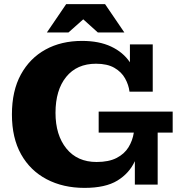

<svg xmlns="http://www.w3.org/2000/svg" viewBox="-20 -898 881 934"><path d="M208 -740 302 -878H491L585 -740H456L385 -804L313 -740ZM391 16Q287 16 207 -26Q127 -68 82.5 -147.5Q38 -227 38 -341Q38 -456 81.5 -535.5Q125 -615 201.5 -657Q278 -699 379 -699Q462 -699 520.5 -671.5Q579 -644 612 -595V-682H723V-452H610Q606 -485 588.5 -516.5Q571 -548 536.5 -568Q502 -588 447 -588Q354 -588 302 -524Q250 -460 250 -349Q250 -241 303 -175.5Q356 -110 450 -110Q509 -110 547 -129.5Q585 -149 605 -181.5Q625 -214 631 -253H460V-355H820V-253H747V0H636V-114Q609 -55 551 -19.5Q493 16 391 16Z"/></svg>

Font: Montagu Slab 16pt
Style: Bold
Weight: 700
Designer: Florian Karsten
Foundry: Florian Karsten
Version: Version 1.000; ttfautohint (v1.8.3)